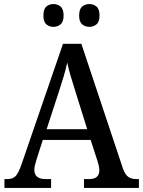

<svg xmlns="http://www.w3.org/2000/svg" viewBox="-20 -931 708 951"><path d="M2 0V-44H17Q43 -44 57.5 -59Q72 -74 88 -121L292 -714H383L588 -99Q599 -67 614.5 -55.5Q630 -44 656 -44H668V0H396V-44H421Q472 -44 472 -87Q472 -97 469.5 -109Q467 -121 463 -133L429 -238H192L161 -141Q157 -129 153.5 -114.5Q150 -100 150 -90Q150 -44 206 -44H233V0ZM211 -291H412L356 -470Q343 -512 331.5 -549.5Q320 -587 313 -621Q306 -588 295.5 -553Q285 -518 272 -478ZM423 -798Q402 -798 387 -810.5Q372 -823 372 -854Q372 -886 387 -898.5Q402 -911 423 -911Q443 -911 458 -898.5Q473 -886 473 -854Q473 -823 458 -810.5Q443 -798 423 -798ZM245 -798Q224 -798 209.5 -810.5Q195 -823 195 -854Q195 -886 209.5 -898.5Q224 -911 245 -911Q265 -911 280 -898.5Q295 -886 295 -854Q295 -823 280 -810.5Q265 -798 245 -798Z"/></svg>

Font: Noto Serif Tamil SemiCondensed Medium
Style: Italic
Weight: 500
Width: 4
Italic angle: -12°
Designer: Indian Type Foundry, Tom Grace, and the Monotype Design Team
Foundry: Monotype Imaging Inc.
Version: Version 2.003; ttfautohint (v1.8.4.7-5d5b)